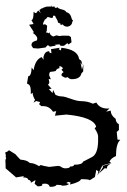

<svg xmlns="http://www.w3.org/2000/svg" viewBox="-22 -644 486 734"><path d="M-0.5 -0.5Q-0.5 -27.3 -1.5 -27.3Q-1.5 -37.1 2 -38.6L-0.5 -44.4L0.5 -48.8L-2 -61.5Q7.8 -64 12.2 -69.8Q21.5 -64.5 36.6 -54.7Q49.3 -40 56.2 -33.7Q82 -31.7 90.3 -22L95.2 -20.5Q108.4 -20.5 127.4 -8.8L133.8 -13.2Q140.1 -10.3 166 -5.9L199.7 -9.8Q207 -9.8 212.2 -5.6Q217.3 -1.5 225.6 -0.5Q245.6 -0.5 245.6 -7.3Q261.2 -7.3 261.2 -14.2Q292.5 -14.2 295.4 -25.9L328.6 -43Q351.1 -53.7 353 -100.6V-122.6Q353 -133.8 339.8 -153.3L345.7 -159.7Q335.4 -196.3 231.9 -206.1L188 -201.7L192.9 -219.2L180.7 -216.8Q166.5 -238.3 143.1 -238.3H136.2L127.4 -245.6L131.3 -253.9L116.2 -257.8L106.4 -251.5L111.8 -262.7Q104.5 -272.9 102.5 -289.6L95.7 -284.2V-296.9Q95.7 -321.3 81.1 -324.2L85.9 -352.5Q97.7 -352.5 99.1 -386.2L106.4 -375.5Q112.8 -416.5 137.2 -425.8L144.5 -415.5L144 -426.3Q149.4 -448.2 166 -448.2Q166 -440.9 174.8 -440.9L172.9 -456.1L206.5 -461.4L202.6 -455.6L210.9 -451.2L212.4 -461.4Q275.4 -454.6 280.3 -418.5L289.1 -411.1L293 -394L285.6 -406.2L291.5 -377.9L296.9 -398.4L295.9 -370.6L289.1 -363.3Q284.7 -341.3 252.4 -341.3Q243.7 -341.3 236.8 -349.1L227.5 -346.7Q212.9 -353 212.9 -356.9Q212.9 -363.8 221.2 -368.2L212.9 -377.4L218.8 -382.8Q212.9 -391.1 205.1 -391.1V-383.3Q194.8 -382.3 190.9 -372.6Q182.6 -370.1 172.4 -369.6Q166 -369.6 166 -356L172.4 -340.8L164.1 -342.3L166.5 -330.1Q166.5 -324.7 161.6 -319.8L175.3 -304.7L164.6 -303.7L178.7 -288.1L181.2 -299.8L189.9 -281.7Q202.1 -275.4 214.8 -275.4Q223.6 -275.4 248.5 -266.4Q273.4 -257.3 288.1 -257.3Q312.5 -257.3 333 -247.6L346.2 -252Q359.4 -229 389.2 -229H396.5L383.8 -217.3L401.4 -221.2Q401.4 -203.1 420.4 -189.5Q420.4 -175.8 432.6 -168.9V-147L424.3 -139.6L427.2 -110.4L438 -109.4Q421.4 -95.2 421.4 -47.4Q403.3 -40 396.5 -26.4L403.8 -20Q384.8 -17.6 369.1 -10.7L350.6 26.9L354 11.2L346.2 5.4L340.8 32.7L321.3 44.9Q318.8 41 287.6 41Q284.7 51.8 245.6 61.5L247.6 53.2Q239.3 52.7 239.3 50.8L231.4 55.7L241.7 59.1Q236.8 65.9 215.3 65.9Q212.9 62.5 194.3 62.5Q190.9 70.3 168.5 70.3Q164.6 58.1 150.9 58.1L138.7 59.1L140.1 62.5Q139.6 68.4 122.1 68.4L110.4 58.6L113.8 44.4L96.2 54.7Q96.2 43.9 86.4 43.9Q85 34.2 66.4 34.2L69.3 29.3L39.6 34.2ZM355.5 20 371.6 -4.4 370.6 -9.8Q390.6 -17.1 398.9 -17.1L388.7 -9.3L386.2 0.5L378.4 -1ZM123.5 -458.5 104.5 -460 98.1 -470.7 99.6 -478.5Q102.1 -484.9 118.7 -489.3Q120.6 -493.7 120.6 -496.6Q120.6 -506.3 103 -518.6L107.9 -520.5L89.4 -549.3L106.4 -552.2L98.1 -567.4Q106.4 -567.4 106.4 -599.1L113.3 -593.8Q120.1 -595.2 121.6 -601.6L125 -603.5L133.8 -593.3L128.4 -605.5L139.2 -613.3L140.6 -611.3Q141.6 -615.2 156.2 -618.7L175.3 -619.1V-624L178.7 -617.2L185.5 -620.1L188 -614.7L191.9 -613.8L198.7 -616.2Q200.7 -611.8 208.5 -609.4Q230 -605 231 -597.7Q245.6 -594.7 250.5 -578.1Q252.4 -568.8 257.3 -565.4Q253.9 -561.5 252.9 -554.2Q248.5 -543.9 235.4 -542Q222.7 -542.5 217.8 -550.8L210 -548.3L208.5 -554.2L199.7 -557.6Q199.2 -565.4 191.9 -575.7L188.5 -583.5L180.7 -584V-577.1L174.3 -575.2L161.1 -579.1Q158.2 -578.6 155.8 -573.7L147.5 -567.4L148.4 -564.9Q144 -562.5 142.1 -549.8L150.4 -551.3L158.2 -545.9L156.7 -525.9L153.3 -520Q161.1 -520 162.6 -516.6L167.5 -520Q168.9 -509.3 181.6 -504.4L193.8 -508.8L205.1 -506.3L218.3 -507.8L241.7 -507.3L249 -502.4L251.5 -482.4L239.7 -474.1L235.4 -479L222.2 -468.8H210L205.1 -474.6L187.5 -472.7L191.9 -469.7L168.9 -465.8L161.1 -471.7Q155.8 -467.3 151.9 -462.4Q130.4 -460 123.5 -458.5Z"/></svg>

Font: Truetypewriter PolyglOTT
Style: Regular
Weight: 400
Designer: Sergey Beatoff a.k.a. Sam_T
Version: Version 3.76